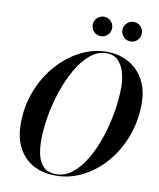

<svg xmlns="http://www.w3.org/2000/svg" viewBox="-102 -1041 938 1130"><g transform="rotate(10 367.0 -475.5)"><path d="M546.9 -902.1Q546.9 -926.2 564.1 -943.4Q581.4 -960.6 605.4 -960.6Q629.4 -960.6 646.3 -943.4Q663.1 -926.2 663.1 -902.1Q663.1 -878.1 646.3 -861.1Q629.4 -844 605.4 -844Q581.4 -844 564.1 -861.1Q546.9 -878.1 546.9 -902.1ZM369.4 -902.1Q369.4 -926.2 386.6 -943.4Q403.9 -960.6 427.9 -960.6Q451.9 -960.6 468.8 -943.4Q485.6 -926.2 485.6 -902.1Q485.6 -878.1 468.8 -861.1Q451.9 -844 427.9 -844Q403.9 -844 386.6 -861.1Q369.4 -878.1 369.4 -902.1ZM309 10Q188.5 10 121 -61.5Q53.5 -133 53.5 -255Q53.5 -361 89.5 -452.8Q125.5 -544.5 186.2 -613.5Q247 -682.5 323 -721.2Q399 -760 478.5 -760Q554 -760 611.5 -727.8Q669 -695.5 701.5 -636Q734 -576.5 734 -495Q734 -389 699.2 -297.2Q664.5 -205.5 604.8 -136.5Q545 -67.5 468.8 -28.8Q392.5 10 309 10ZM478.5 -751.5Q428 -751.5 383.8 -715Q339.5 -678.5 303.8 -617.5Q268 -556.5 242.2 -481.2Q216.5 -406 202.8 -327.8Q189 -249.5 189 -180Q189 -128 199.8 -87Q210.5 -46 236.8 -22.2Q263 1.5 309 1.5Q362.5 1.5 407.5 -35Q452.5 -71.5 488 -132.5Q523.5 -193.5 548.2 -268.8Q573 -344 586 -422.2Q599 -500.5 599 -570Q599 -612 588 -653.8Q577 -695.5 550.8 -723.5Q524.5 -751.5 478.5 -751.5Z"/></g></svg>

Font: Bodoni* 24pt Medium
Style: Italic
Weight: 500
Italic angle: -13°
Version: Version 2.3